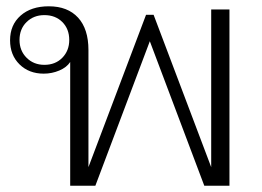

<svg xmlns="http://www.w3.org/2000/svg" viewBox="-20 -590 833 610"><path d="M709 -560V0H629L456 -459L283 0H203V-393Q192 -376 168.5 -366Q145 -356 119 -356Q72 -356 42 -385.5Q12 -415 12 -462Q12 -511 45.5 -540.5Q79 -570 135 -570Q195 -570 228 -534Q261 -498 261 -431V-59L444 -543H468L651 -59V-560ZM200 -463Q200 -498 178 -520Q156 -542 121 -542Q87 -542 64.5 -520Q42 -498 42 -463Q42 -429 64.5 -406.5Q87 -384 121 -384Q156 -384 178 -406.5Q200 -429 200 -463Z"/></svg>

Font: Fahkwang ExtraLight
Style: Regular
Weight: 275
Designer: Suppakit Chalermlarp | Katatrad Co.,Ltd.
Foundry: Cadson Demak Co.,Ltd.
Version: Version 1.000; ttfautohint (v1.6)